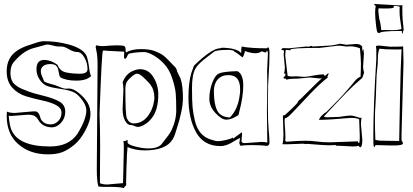

<svg xmlns="http://www.w3.org/2000/svg" viewBox="-20 -740 2093 974"><path d="M315 -290 329 -291Q353 -291 381.5 -267Q410 -243 424.5 -218.5Q439 -194 439 -160.5Q439 -127 413.5 -79Q388 -31 357 -5.5Q326 20 297 31.5Q268 43 223 43Q132 43 73 -8.5Q14 -60 14 -152Q14 -155 14.5 -162.5Q15 -170 15 -174Q29 -167 56 -167L148 -175H158Q177 -175 185 -142Q188 -130 201.5 -119.5Q215 -109 237 -109Q259 -109 275.5 -126Q292 -143 292 -168Q292 -193 263.5 -207.5Q235 -222 194 -230.5Q153 -239 112 -251.5Q71 -264 42.5 -295Q14 -326 14 -378Q14 -430 43 -462.5Q72 -495 136 -514Q143 -516 157 -521Q185 -531 204 -531Q269 -531 331.5 -513.5Q394 -496 416 -463Q424 -449 430 -411L434 -382Q435 -369 442 -354Q419 -331 367 -331Q315 -331 286 -348Q280 -357 277.5 -376Q275 -395 266.5 -405Q258 -415 235 -415Q212 -415 199.5 -405Q187 -395 187 -380.5Q187 -366 194.5 -350Q202 -334 203 -328Q212 -321 233 -315.5Q254 -310 258 -308.5Q262 -307 275 -302Q302 -290 315 -290ZM120 -158 41 -152H32Q25 -152 24 -153Q29 -104 36 -86Q69 3 234 3Q328 3 372 -60Q418 -134 418 -180Q418 -203 398.5 -230.5Q379 -258 358 -270Q337 -282 284.5 -289.5Q232 -297 213 -306.5Q194 -316 179.5 -339Q165 -362 165 -389Q165 -436 204 -436Q238 -436 272 -411Q284 -378 318 -372Q348 -366 386 -366Q424 -366 424 -389Q424 -421 408 -448.5Q392 -476 373 -476Q354 -476 330 -490Q306 -504 293 -504H278Q266 -504 248 -509Q230 -514 221.5 -514Q213 -514 208.5 -512Q204 -510 176.5 -503Q149 -496 138 -492Q93 -476 49 -424Q33 -405 33 -369.5Q33 -334 51.5 -315Q70 -296 107 -283L127 -275Q144 -268 199 -254.5Q254 -241 282.5 -224Q311 -207 311 -173.5Q311 -140 289.5 -117Q268 -94 244 -94Q202 -94 180 -123Q178 -126 171.5 -136Q165 -146 155 -152Q145 -158 120 -158Z M858 -410Q877 -394 878 -379Q880 -373 887.5 -358.5Q895 -344 896 -341Q908 -305 908 -243Q908 -181 875 -82Q873 -77 868.5 -61.5Q864 -46 855 -32Q821 23 713 23Q667 23 627 6Q624 29 621.5 111.5Q619 194 620 201Q611 206 609 214Q586 208 543 208H509Q497 208 479 206Q471 180 471 117Q471 54 475 -407Q475 -461 468 -487Q465 -501 465.5 -505Q466 -509 470 -510Q482 -506 503 -506Q547 -510 575.5 -510Q604 -510 610.5 -506Q617 -502 617 -490.5Q617 -479 619 -474Q649 -491 694.5 -491Q740 -491 767.5 -480Q795 -469 808 -459Q821 -449 839 -430Q857 -411 858 -410ZM610 -469Q610 -477 609 -478Q594 -479 558 -480.5Q522 -482 504 -484Q503 -482 502 -481Q496 -474 485 -162Q488 -80 488 0L487 162V189Q500 196 524 196L604 189L605 155Q608 50 608 21V-2Q608 -11 606 -25Q607 -24 610.5 -24Q614 -24 628 -30Q627 -23 627 -18Q627 -7 665 3Q703 13 733 13Q788 13 805 -16Q807 -19 819.5 -34.5Q832 -50 842 -65Q852 -80 862 -109Q872 -138 874 -171V-182Q874 -234 871.5 -265Q869 -296 854 -342Q839 -388 812.5 -416Q786 -444 757.5 -460Q729 -476 710 -476Q691 -476 663.5 -473Q636 -470 632 -466Q628 -462 623.5 -451.5Q619 -441 613 -441Q609 -445 609 -454ZM606 -281Q606 -310 602 -322Q623 -380 685 -389H691Q733 -389 758 -349Q783 -309 783 -261Q783 -184 751 -142Q738 -125 722.5 -114Q707 -103 696 -99.5Q685 -96 679 -96Q673 -96 661.5 -101Q650 -106 642 -106Q626 -106 614 -128.5Q602 -151 602 -188ZM658 -114Q701 -114 729 -150Q757 -186 763 -237V-246Q763 -285 742 -312Q735 -321 726.5 -329Q718 -337 712.5 -343Q707 -349 703.5 -351.5Q700 -354 695 -358Q690 -362 685 -364Q680 -366 673 -366Q666 -366 650.5 -353.5Q635 -341 625.5 -328Q616 -315 616 -289Q616 -160 623 -141Q635 -114 658 -114Z M1343 -80Q1347 -46 1347 -16Q1347 -5 1336 0Q1300 -4 1258 -4Q1216 -4 1201 0Q1194 -9 1194 -13.5Q1194 -18 1196 -27Q1198 -36 1198 -40Q1186 -35 1168 -24Q1131 1 1098 1Q1014 1 975 -68.5Q936 -138 936 -245Q936 -317 950 -368L964 -407Q1055 -495 1096 -495L1107 -498Q1182 -496 1203 -471Q1204 -472 1204 -480V-491Q1204 -494 1206 -504Q1248 -495 1335 -495Q1336 -495 1337 -497.5Q1338 -500 1340 -500Q1347 -500 1347 -470Q1347 -440 1346 -414.5Q1345 -389 1343 -361Q1341 -333 1340 -304V-284L1339 -230V-185Q1339 -125 1343 -81ZM1336 -302 1335 -380 1339 -466Q1339 -481 1334 -483Q1332 -483 1332 -478.5Q1332 -474 1327 -474Q1322 -474 1308 -480Q1295 -470 1274 -470Q1253 -470 1223 -481Q1222 -478 1220 -470Q1216 -455 1210 -449Q1205 -452 1190 -464.5Q1175 -477 1168 -477L1169 -480Q1169 -482 1158.5 -484.5Q1148 -487 1139 -487Q1077 -487 1065 -477Q1053 -467 1030 -450Q983 -415 971 -391Q954 -361 954 -294Q954 -227 957 -195.5Q960 -164 969 -126Q988 -49 1053 -31Q1056 -31 1065 -27.5Q1074 -24 1088 -24Q1102 -24 1129 -30.5Q1156 -37 1160 -42Q1162 -42 1162 -39.5Q1162 -37 1163 -37Q1205 -68 1207 -69Q1208 -68 1208 -59L1205 -26Q1205 -14 1221 -14L1306 -20Q1321 -20 1336 -17Q1334 -129 1334 -178ZM1194 -174 1188 -149H1189V-156Q1185 -154 1172 -146Q1149 -133 1127 -133Q1105 -133 1073.5 -166Q1042 -199 1042 -239.5Q1042 -280 1056.5 -319.5Q1071 -359 1092.5 -368Q1114 -377 1184 -379Q1214 -365 1214 -307Q1214 -249 1194 -174ZM1198 -278V-289Q1198 -359 1139 -359Q1104 -359 1084.5 -337Q1065 -315 1065 -277Q1065 -212 1082 -179Q1099 -146 1146 -144Q1189 -186 1197 -266Q1198 -268 1198 -278Z M1533 -504 1550 -503Q1550 -507 1557.5 -507Q1565 -507 1565 -506L1563 -504L1603 -506Q1662 -508 1682 -513Q1702 -518 1706 -518L1737 -513L1787 -517Q1809 -517 1818 -503Q1817 -502 1817 -497L1819 -482Q1819 -477 1818 -476Q1819 -477 1820.5 -483Q1822 -489 1824 -491Q1826 -475 1826 -466Q1826 -466 1822 -402Q1822 -387 1827 -372Q1826 -367 1823 -359Q1820 -351 1818 -345Q1773 -307 1739 -272Q1673 -204 1623 -149Q1627 -145 1638 -145L1700 -147Q1746 -154 1758 -154Q1770 -154 1787 -148Q1804 -142 1809 -142Q1814 -142 1815 -143Q1811 -134 1811 -109L1818 -31Q1818 7 1807 7Q1803 7 1802.5 3.5Q1802 0 1800 0Q1784 3 1770 3L1691 -1Q1683 -1 1682 0Q1682 -2 1683.5 -3Q1685 -4 1685 -5Q1671 -3 1648 -3Q1625 -3 1541 -10Q1531 -10 1530 -9Q1522 -11 1516 -11L1433 -8H1423Q1414 -8 1413 -9Q1418 -28 1418 -58L1415 -153Q1418 -156 1425 -156Q1488 -213 1491 -222Q1493 -230 1503 -236Q1610 -343 1614 -343L1615 -342Q1614 -343 1613 -343L1602 -342L1552 -347Q1549 -347 1489 -341Q1443 -341 1433 -335Q1433 -341 1426 -341Q1419 -341 1418 -345Q1418 -348 1423 -352Q1428 -356 1428 -361V-365Q1428 -367 1426 -367L1423 -366L1421 -368Q1425 -379 1425 -400L1419 -464Q1419 -469 1421 -483Q1419 -485 1414 -485.5Q1409 -486 1407 -489Q1410 -496 1420 -496L1447 -495ZM1692 -508 1601 -497Q1454 -497 1454 -488L1452 -485L1442 -486Q1432 -486 1430 -488Q1427 -472 1427 -457L1439 -356Q1446 -352 1462 -352L1485 -353L1524 -350Q1533 -350 1568.5 -356.5Q1604 -363 1623 -363Q1624 -362 1624 -359Q1624 -356 1628 -356Q1632 -356 1637 -362Q1642 -368 1647 -368V-365L1641 -351Q1641 -349 1643 -347Q1603 -316 1552.5 -263Q1502 -210 1470 -175.5Q1438 -141 1429 -141Q1424 -141 1424 -133V-116Q1428 -67 1428 -43L1427 -25Q1427 -24 1428 -24H1431Q1432 -24 1432 -23L1431 -21Q1496 -26 1528.5 -26Q1561 -26 1588.5 -22Q1616 -18 1654 -18L1794 -23Q1796 -23 1797 -18.5Q1798 -14 1800 -14Q1805 -14 1805 -42V-53Q1805 -66 1802 -135Q1789 -142 1760 -142Q1648 -132 1598 -132Q1603 -146 1616.5 -157.5Q1630 -169 1632 -171Q1631 -170 1631 -167Q1713 -249 1734 -274.5Q1755 -300 1761.5 -306.5Q1768 -313 1776 -324Q1793 -346 1809 -351Q1811 -389 1811 -416Q1811 -443 1806 -495Q1780 -505 1758 -505L1737 -504L1707 -508Z M1903 -509 1959 -503Q2023 -503 2025 -505Q2027 -451 2027 -423L2017 -61V-28Q2018 -26 2021 -21.5Q2024 -17 2024 -13Q2024 -2 1980 -2H1965L1887 -4Q1883 -3 1882 1.5Q1881 6 1879 6Q1874 6 1874 -23V-59Q1874 -199 1889 -441V-490Q1889 -496 1887 -506Q1893 -509 1903 -509ZM1928 -26 1997 -25H2005Q2006 -71 2009 -235Q2012 -399 2017 -490Q2010 -489 1999 -489H1981Q1932 -489 1905 -493Q1897 -475 1897 -444.5Q1897 -414 1893.5 -391Q1890 -368 1888.5 -303Q1887 -238 1884.5 -206.5Q1882 -175 1882 -131Q1882 -87 1884 -31L1888 -30Q1889 -30 1895 -28Q1905 -26 1928 -26ZM1878 -720 1998 -713H2010Q2020 -713 2022 -714Q2021 -713 2021 -703V-689Q2021 -644 2028 -586Q2024 -584 2024 -578Q2024 -572 2022 -569Q2019 -569 2019 -574V-580Q2019 -583 2014 -583Q1905 -583 1905 -571Q1902 -574 1899 -574H1897Q1892 -574 1887.5 -612.5Q1883 -651 1883 -674.5Q1883 -698 1886 -707Q1886 -711 1882 -713.5Q1878 -716 1878 -720ZM1977 -710 1978 -704Q1978 -697 1940 -697Q1902 -697 1901 -698L1899 -688Q1900 -678 1901 -668Q1902 -658 1903 -651.5Q1904 -645 1904 -642Q1906 -642 1910 -618.5Q1914 -595 1914 -587L1932 -588L1972 -587Q2001 -587 2017 -593Q2007 -653 2007 -678.5Q2007 -704 2008 -705Q2001 -710 1981 -710Z"/></svg>

Font: Londrina Sketch
Style: Regular
Weight: 400
Designer: Marcelo Magalhaes
Foundry: Marcelo Magalhaes
Version: Version 1.001 2011